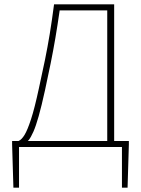

<svg xmlns="http://www.w3.org/2000/svg" viewBox="-20 -680 652 888"><path d="M68 0V188H42L36 -12V-28H576V-12L570 188H544V0ZM476 -20V-632H256Q246 -562 236 -503.5Q226 -445 214.5 -388Q203 -331 188 -262Q172 -189 159 -143Q146 -97 134.5 -71Q123 -45 113 -32.5Q103 -20 92 -14L66 -28Q80 -34 93.5 -56Q107 -78 123.5 -128.5Q140 -179 160 -272Q176 -344 188 -403Q200 -462 210 -522.5Q220 -583 230 -660H508V-20Z"/></svg>

Font: Source Sans 3
Style: Regular
Weight: 200
Designer: Paul D. Hunt
Foundry: Adobe
Version: Version 3.046;hotconv 1.0.118;makeotfexe 2.5.65603